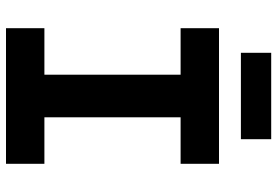

<svg xmlns="http://www.w3.org/2000/svg" viewBox="-162 -762 924 640"><g transform="rotate(90 300.0 -442.0)"><path d="M74 0V-128H229V-582H74V-710H526V-582H371V-128H526V0ZM156 -783V-884H444V-783Z"/></g></svg>

Font: Geist Mono
Style: Bold
Weight: 700
Monospace: yes
Designer: Basement.studio, Andrés Briganti, Mateo Zaragoza
Foundry: Basement.studio, Vercel, Andrés Briganti, Guido Ferreyra, Mateo Zaragoza
Version: Version 1.500; ttfautohint (v1.8.4.7-5d5b)